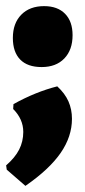

<svg xmlns="http://www.w3.org/2000/svg" viewBox="-31 -465 279 627"><path d="M204 -77Q204 -19 167 34.5Q130 88 52 142L-9 89L-11 75Q18 50 31.5 23.5Q45 -3 45 -34Q45 -76 12 -109L13 -125Q85 -165 156 -183Q181 -160 192.5 -134Q204 -108 204 -77ZM206 -350Q206 -302 179 -274Q152 -246 105 -246Q59 -246 35 -270.5Q11 -295 11 -341Q11 -389 38.5 -417Q66 -445 113 -445Q157 -445 181.5 -420Q206 -395 206 -350Z"/></svg>

Font: Luna Sans Black
Style: Regular
Weight: 900
Designer: Juan Pablo del Peral
Foundry: Huerta Tipografica
Version: Version 2.001; ttfautohint (v1.5)